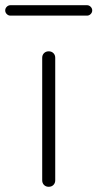

<svg xmlns="http://www.w3.org/2000/svg" viewBox="-40 -717 374 737"><path d="M122 -495Q122 -506 129 -513Q136 -520 147 -520Q158 -520 165 -513Q172 -506 172 -495V-25Q172 -14 165 -7Q158 0 147 0Q136 0 129 -7Q122 -14 122 -25ZM0 -657Q-8 -657 -14 -663Q-20 -669 -20 -677Q-20 -685 -14 -691Q-8 -697 0 -697H294Q302 -697 308 -691Q314 -685 314 -677Q314 -669 308 -663Q302 -657 294 -657Z"/></svg>

Font: Rounded Mplus 1c Light
Style: Regular
Weight: 300
Version: Version 1.059.20150529